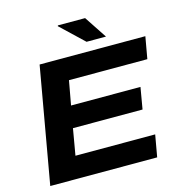

<svg xmlns="http://www.w3.org/2000/svg" viewBox="-124 -987 1034 1098"><g transform="rotate(-15 392.5 -438.0)"><path d="M38 0 159 -687H785L762 -557H298L272 -414H683L661 -286H249L222 -130H694L671 0ZM452 -743 316 -872 318 -876H479L567 -743Z"/></g></svg>

Font: Archivo SemiExpanded
Style: Bold Italic
Weight: 700
Width: 6
Italic angle: -10°
Designer: Hector Gatti
Foundry: Omnibus-Type
Version: Version 2.001